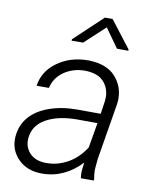

<svg xmlns="http://www.w3.org/2000/svg" viewBox="-85 -808 693 881"><g transform="rotate(10 262.0 -367.5)"><path d="M367.7 -745.1H332L200.2 -621.1L199.7 -614.3L253.4 -614.7L348.1 -702.6L411.1 -614.3L463.9 -613.8L464.4 -619.6ZM411.1 0 412.1 -5.9C409.2 -19.5 407.7 -33.2 407.7 -46.9C407.7 -50.8 408.2 -54.2 408.2 -58.1L412.1 -100.6L456.1 -366.2C457 -374 457.5 -381.8 457.5 -389.6C457.5 -429.2 443.8 -463.9 416.5 -493.2C389.6 -522 348.6 -537.1 294.4 -538.6C293 -538.6 292 -538.6 291 -538.6C236.3 -538.6 189 -524.4 148.4 -495.6C107.9 -466.8 84 -429.2 77.6 -382.8H134.8C142.1 -415 159.7 -440.9 187.5 -460.4C215.8 -479.5 248 -489.3 284.7 -489.3C286.1 -489.3 287.1 -489.3 288.6 -489.3C326.7 -487.8 354.5 -477.5 372.6 -457.5C390.6 -437.5 399.4 -413.1 399.4 -385.3C399.4 -379.4 398.9 -373.5 398.4 -367.7L389.6 -307.1L281.7 -307.6C232.9 -307.6 189 -300.8 149.4 -286.6C70.8 -258.3 27.8 -206.1 22.5 -136.2C22 -132.3 22 -128.4 22 -124.5C22 -87.9 35.2 -56.6 62 -30.3C88.4 -4.4 124 9.3 168.5 9.8C169.9 9.8 171.4 9.8 172.9 9.8C242.7 9.8 305.2 -21 354 -73.7L349.6 -37.1C349.6 -33.7 349.1 -30.3 349.1 -26.4C349.1 -17.6 350.1 -8.8 351.1 0ZM178.2 -41.5C147.5 -42 123.5 -51.3 106.4 -68.4C89.8 -85.4 81.5 -106 81.5 -129.4C81.5 -133.3 81.5 -137.2 82 -141.1C85.9 -180.2 106.4 -210.4 144 -231.4C181.6 -252.4 230 -262.7 289.1 -262.7L382.3 -262.2L362.3 -145.5C340.8 -111.8 314.5 -85.9 282.7 -67.9C251 -50.3 218.8 -41.5 185.5 -41.5C183.1 -41.5 180.7 -41.5 178.2 -41.5Z"/></g></svg>

Font: Roboto Light
Style: Italic
Weight: 300
Italic angle: -12°
Designer: Google
Version: Version 2.137; 2017